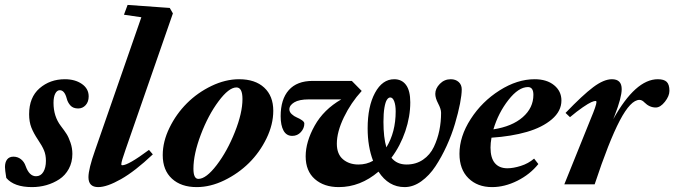

<svg xmlns="http://www.w3.org/2000/svg" viewBox="-43 -745 2726 776"><path d="M86.4 11.2Q13.7 11.2 -17.6 -25.9Q-22.9 -58.1 -22.9 -69.8Q-22.9 -89.4 -14.2 -100.6Q-5.4 -111.8 11.2 -111.8Q28.3 -111.8 41.5 -101.6Q54.7 -91.3 60.5 -74.2Q75.2 -32.7 102.5 -32.7Q121.6 -32.7 132.1 -50Q142.6 -67.4 142.6 -95.2Q142.6 -118.7 135 -137Q127.4 -155.3 110.8 -179.7Q92.8 -206.5 83.7 -229.7Q74.7 -252.9 74.7 -283.2Q74.7 -351.6 116.9 -388.2Q159.2 -424.8 219.2 -424.8Q260.3 -424.8 287.8 -405.8Q315.4 -386.7 315.4 -355.5Q315.4 -333.5 303.2 -320.1Q291 -306.6 272.9 -306.6Q252.4 -306.6 241.5 -318.8Q230.5 -331.1 226.6 -347.2Q217.8 -380.4 198.7 -380.4Q187.5 -380.4 180.4 -366.9Q173.3 -353.5 173.3 -329.1Q173.3 -274.9 202.6 -236.3Q218.3 -215.8 226.3 -203.1Q234.4 -190.4 241.9 -168.5Q249.5 -146.5 249.5 -123Q249.5 -89.4 235.1 -62.7Q220.7 -36.1 196.8 -20.5Q172.9 -4.9 144.8 3.2Q116.7 11.2 86.4 11.2Z M354 11.2Q314.5 11.2 314.5 -28.8Q314.5 -62 341.3 -137.7L528.3 -675.3L458 -685.5L472.7 -725.1L643.1 -712.9L655.8 -690.9L464.4 -140.1Q447.3 -92.3 447.3 -81.1Q447.3 -77.1 451.2 -77.1Q475.6 -77.1 559.1 -139.2L574.7 -121.1Q502.4 -52.7 445.8 -20.8Q389.2 11.2 354 11.2Z M752 11.2Q689 11.2 651.9 -22.9Q614.7 -57.1 614.7 -118.2Q614.7 -172.9 642.1 -228.8Q669.4 -284.7 712.4 -327.6Q755.4 -370.6 811.8 -397.7Q868.2 -424.8 923.3 -424.8Q988.3 -424.8 1024.9 -390.9Q1061.5 -356.9 1061.5 -297.4Q1061.5 -242.2 1034.2 -185.8Q1006.8 -129.4 963.4 -86.4Q919.9 -43.5 863.5 -16.1Q807.1 11.2 752 11.2ZM758.8 -22Q790 -22 832.8 -77.9Q875.5 -133.8 906.2 -211.2Q937 -288.6 937 -344.7Q937 -391.6 912.6 -391.6Q881.8 -391.6 840.1 -335.4Q798.3 -279.3 768.6 -200.7Q738.8 -122.1 738.8 -63Q738.8 -22 758.8 -22Z M1326.2 11.2Q1266.6 11.2 1229.5 -21.2Q1192.4 -53.7 1192.4 -113.3Q1192.4 -171.9 1228.8 -237.1Q1265.1 -302.2 1336.4 -343.3H1205.1Q1166 -343.3 1146.2 -331.3Q1126.5 -319.3 1126.5 -303.2Q1126.5 -292.5 1136 -283.7Q1145.5 -274.9 1156.7 -270.3Q1168 -265.6 1177.5 -259Q1187 -252.4 1187 -245.6Q1187 -226.6 1173.1 -211.2Q1159.2 -195.8 1138.2 -195.8Q1114.7 -195.8 1103 -217Q1091.3 -238.3 1091.3 -275.4Q1091.3 -343.8 1124.3 -380.9Q1157.2 -418 1220.7 -418H1378.9L1418.9 -377.4Q1375.5 -330.1 1346.9 -271Q1318.4 -211.9 1318.4 -164.1Q1318.4 -122.1 1343.3 -101.1Q1368.2 -80.1 1405.8 -80.1Q1438.5 -80.1 1464.8 -95.2Q1442.9 -152.8 1442.9 -226.1Q1442.9 -314.9 1472.7 -369.9Q1502.4 -424.8 1550.3 -424.8Q1581.1 -424.8 1598.1 -401.6Q1615.2 -378.4 1615.2 -331.5Q1615.2 -273.9 1595.2 -214.8Q1575.2 -155.8 1539.1 -107.4Q1561 -80.1 1600.1 -80.1Q1638.2 -80.1 1666.7 -99.6Q1695.3 -119.1 1710.4 -151.1Q1725.6 -183.1 1732.7 -217.8Q1739.7 -252.4 1739.7 -289.1Q1739.7 -304.2 1728 -326.4Q1716.3 -348.6 1716.3 -365.7Q1716.3 -387.2 1734.6 -406Q1752.9 -424.8 1778.8 -424.8Q1798.3 -424.8 1810.8 -413.6Q1823.2 -402.3 1823.2 -383.8Q1823.2 -362.3 1816.2 -325.9Q1809.1 -289.6 1795.9 -244.9Q1782.7 -200.2 1762.2 -155.3Q1741.7 -110.4 1717 -73Q1692.4 -35.6 1659.7 -12.2Q1627 11.2 1592.3 11.2Q1527.3 11.2 1486.8 -51.3Q1413.1 11.2 1326.2 11.2ZM1506.8 -252.4Q1506.8 -189.5 1518.6 -149.4Q1556.2 -210.9 1556.2 -294.9Q1556.2 -319.8 1550.3 -335.4Q1544.4 -351.1 1534.2 -351.1Q1526.9 -351.1 1520.8 -341.8Q1514.6 -332.5 1510.7 -309.8Q1506.8 -287.1 1506.8 -252.4Z M1945.8 11.2Q1886.7 11.2 1850.3 -24.7Q1814 -60.5 1814 -123.5Q1814 -193.4 1859.4 -263.9Q1904.8 -334.5 1976.1 -379.6Q2047.4 -424.8 2117.7 -424.8Q2167 -424.8 2196.5 -400.6Q2226.1 -376.5 2226.1 -338.9Q2226.1 -295.9 2187.5 -262.9Q2148.9 -230 2086.4 -211.9Q2023.9 -193.8 1943.4 -188.5Q1939.5 -166.5 1939.5 -148.4Q1939.5 -106.9 1957 -85.9Q1974.6 -64.9 2007.8 -64.9Q2031.7 -64.9 2062 -74.5Q2092.3 -84 2115.7 -104L2132.8 -82Q2099.1 -40 2047.9 -14.4Q1996.6 11.2 1945.8 11.2ZM2090.8 -393.1Q2052.7 -393.1 2012 -341.1Q1971.2 -289.1 1951.2 -222.2Q2026.9 -233.9 2069.8 -271.5Q2112.8 -309.1 2112.8 -361.8Q2112.8 -393.1 2090.8 -393.1Z M2237.8 0 2344.7 -265.1Q2367.7 -319.8 2367.7 -332.5Q2367.7 -336.9 2363.8 -336.9Q2357.9 -336.9 2346.7 -332Q2335.4 -327.1 2312.3 -311.3Q2289.1 -295.4 2260.7 -271.5L2242.7 -288.6Q2312 -360.8 2354.7 -392.8Q2397.5 -424.8 2430.2 -424.8Q2469.7 -424.8 2469.7 -384.8Q2469.7 -351.1 2441.4 -278.3L2435.5 -263.2Q2525.4 -424.8 2615.7 -424.8Q2640.6 -424.8 2651.6 -414.1Q2662.6 -403.3 2662.6 -377.9Q2662.6 -356.9 2644.3 -333.7Q2626 -310.5 2607.4 -310.5Q2582 -310.5 2561.5 -331.1Q2551.8 -341.3 2541.5 -341.3Q2505.9 -341.3 2461.9 -257.6Q2418 -173.8 2360.4 0Z"/></svg>

Font: Elstob 18pt ExtraBold
Style: Italic
Weight: 800
Italic angle: -20°
Designer: Peter S. Baker
Version: Version 1.015